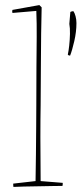

<svg xmlns="http://www.w3.org/2000/svg" viewBox="-20 -732 321 756"><path d="M33 4Q32 0 32 -9L120 -19Q121 -66 121.5 -124Q122 -182 122.5 -235.5Q123 -289 123 -322Q123 -406 123.5 -469.5Q124 -533 124.5 -586Q125 -639 123 -689L29 -681Q27 -688 29 -693L135 -712L144 -703Q143 -653 142 -599Q141 -545 141 -477Q141 -409 140 -318Q138 -212 140 -19L227 -12Q227 -10 227 -6.5Q227 -3 226 0Q213 0 187 0.5Q161 1 131 1.5Q101 2 74.5 2.5Q48 3 33 4ZM253 -638Q254 -645 255 -661.5Q256 -678 257 -685Q263 -688 269 -688Q274 -681 277.5 -668Q281 -655 281 -641Q281 -607 272.5 -570Q264 -533 256 -513Q250 -513 247 -517Q250 -530 252.5 -552.5Q255 -575 255.5 -598.5Q256 -622 253 -638Z"/></svg>

Font: Labrada Thin
Style: Regular
Weight: 100
Designer: Mercedes Jáuregui
Foundry: Omnibus-Type Team
Version: Version 1.000; ttfautohint (v1.8.4.7-5d5b)